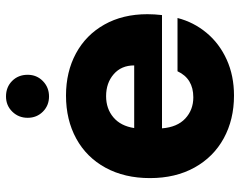

<svg xmlns="http://www.w3.org/2000/svg" viewBox="-102 -710 819 656"><g transform="rotate(-90 308.0 -381.5)"><path d="M588 -288Q588 -264 585 -238H198Q202 -186 231.5 -158.5Q261 -131 304 -131Q368 -131 393 -185H575Q561 -130 524.5 -86Q488 -42 433 -17Q378 8 310 8Q228 8 164 -27Q100 -62 64 -127Q28 -192 28 -279Q28 -366 63.5 -431Q99 -496 163 -531Q227 -566 310 -566Q391 -566 454 -532Q517 -498 552.5 -435Q588 -372 588 -288ZM413 -333Q413 -377 383 -403Q353 -429 308 -429Q265 -429 235.5 -404Q206 -379 199 -333ZM307 -624Q276 -624 255 -645Q234 -666 234 -697Q234 -728 255 -749.5Q276 -771 307 -771Q339 -771 360 -750Q381 -729 381 -697Q381 -666 359.5 -645Q338 -624 307 -624Z"/></g></svg>

Font: MSTAGE
Style: Bold
Weight: 700
Designer: Ninad Kale (Devanagari), Jonny Pinhorn (Latin)
Foundry: Indian Type Foundry
Version: 4.004